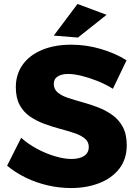

<svg xmlns="http://www.w3.org/2000/svg" viewBox="-20 -941 686 971"><path d="M551 -492Q514 -515 472.5 -531.5Q431 -548 392.5 -557.5Q354 -567 325 -567Q292 -567 272 -554.5Q252 -542 252 -516Q252 -490 271.5 -473.5Q291 -457 324 -446Q357 -435 397 -424Q437 -413 476 -398Q515 -383 548 -359.5Q581 -336 601 -299Q621 -262 621 -207Q621 -136 583 -87.5Q545 -39 481 -14.5Q417 10 339 10Q280 10 221.5 -3.5Q163 -17 110.5 -42.5Q58 -68 16 -103L87 -244Q123 -212 168 -188Q213 -164 259 -150.5Q305 -137 341 -137Q382 -137 405.5 -152.5Q429 -168 429 -198Q429 -224 409 -240.5Q389 -257 356 -268Q323 -279 283.5 -289.5Q244 -300 204.5 -314.5Q165 -329 132 -351.5Q99 -374 79.5 -410Q60 -446 60 -500Q60 -565 94.5 -613.5Q129 -662 192.5 -688.5Q256 -715 340 -715Q417 -715 491 -693Q565 -671 620 -636ZM372 -921 519 -866 374 -751 252 -761Z"/></svg>

Font: Alexandria
Style: Bold
Weight: 700
Designer: Mohamed Gaber
Foundry: Kief Type Foundry
Version: Version 5.100